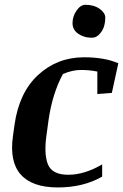

<svg xmlns="http://www.w3.org/2000/svg" viewBox="-20 -783 521 813"><path d="M412.6 -86.9V-35.2Q333 10.7 224.6 10.7Q116.7 10.7 67.9 -43.9Q19 -98.6 35.2 -209.5L41.5 -254.9Q61 -391.6 141.6 -465.8Q222.2 -540 335 -540.5Q422.9 -540.5 481 -515.1L453.6 -389.6L392.1 -384.8V-480Q358.9 -486.8 322.8 -486.8Q286.6 -486.8 246.6 -469.7Q202.1 -388.2 185.5 -274.4L177.7 -216.3Q165 -132.8 182.6 -87.9Q200.2 -43 269 -43Q337.9 -43 412.6 -86.9ZM341.3 -762.7Q377.9 -762.7 401.9 -745.6Q425.8 -728.5 425.8 -708.5Q425.8 -671.4 408.7 -647.5Q391.6 -623.5 371.1 -623.5Q351.1 -623 336.4 -627.9Q321.3 -632.8 310.5 -640.6Q287.1 -657.2 287.1 -685.5Q287.1 -713.9 304.2 -738.3Q321.3 -762.7 341.3 -762.7Z"/></svg>

Font: NoticiaText-BoldItalic
Style: Bold Italic
Weight: 700
Italic angle: -8°
Designer: JM Sole
Foundry: JM Sole
Version: Version 1.003